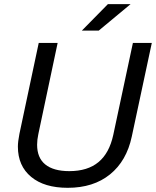

<svg xmlns="http://www.w3.org/2000/svg" viewBox="-20 -896 749 922"><path d="M129.9 -46.4Q65.9 -99.1 65.9 -191.9Q65.9 -215.8 73.2 -252.9L166 -689.9H256.8L164.1 -252Q158.2 -224.6 158.2 -201.2Q158.2 -138.2 197.3 -106.4Q236.8 -74.2 313 -74.2Q400.9 -74.2 453.1 -117.7Q504.9 -160.6 523.9 -248L618.2 -689.9H709L612.8 -240.2Q587.9 -123 508.3 -58.6Q428.7 5.9 305.2 5.9Q192.9 5.9 129.9 -46.4ZM498 -876H606.9L454.1 -749H373Z"/></svg>

Font: D-DIN Exp
Style: DINExp-Italic
Weight: 400
Width: 7
Italic angle: -12°
Designer: Charles Nix
Foundry: Datto Inc.
Version: Version 1.00